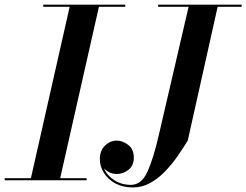

<svg xmlns="http://www.w3.org/2000/svg" viewBox="-61 -770 1052 820"><path d="M-41 -9H71L236.5 -741H124V-750H474V-741H361.5L196 -9H309V0H-41ZM614.5 -750H971V-741H868.5L741 -170Q722.5 -139.5 698.5 -104.8Q674.5 -70 645.2 -39.2Q616 -8.5 581.2 11Q546.5 30.5 506.5 30.5Q463.5 30.5 432 13.5Q400.5 -3.5 383 -31.2Q365.5 -59 365.5 -90Q365.5 -127 387.5 -148.2Q409.5 -169.5 438 -169.5Q462.5 -169.5 486.5 -151.2Q510.5 -133 510.5 -96.5Q510.5 -63.5 488.2 -45.2Q466 -27 438 -27Q406 -27 383 -51Q396 -20.5 427 -0.5Q458 19.5 498 19.5Q543 19.5 568.2 -35.5Q593.5 -90.5 616.5 -190L744.5 -741H614.5Z"/></svg>

Font: Bodoni* 24pt Medium
Style: Italic
Weight: 500
Italic angle: -13°
Version: Version 2.3